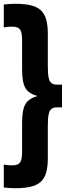

<svg xmlns="http://www.w3.org/2000/svg" viewBox="-42 -867 386 1016"><path d="M0 0ZM157 -359Q110 -346 92.5 -316Q75 -286 75 -219V-65Q75 -22 64 -7Q53 8 24 8Q-2 8 -22 4V125Q7 129 39 129Q102 129 139 115.5Q176 102 193.5 68.5Q211 35 211 -25V-199Q211 -241 215.5 -262Q220 -283 230.5 -291Q241 -299 261 -299H286V-419H261Q241 -419 230.5 -427Q220 -435 215.5 -456Q211 -477 211 -519V-693Q211 -753 193.5 -786.5Q176 -820 139 -833.5Q102 -847 39 -847Q7 -847 -22 -843V-722Q-2 -726 24 -726Q53 -726 64 -711Q75 -696 75 -653V-499Q75 -431 92.5 -401Q110 -371 157 -359Z"/></svg>

Font: Biryani
Style: Bold
Weight: 700
Designer: Dan Reynolds and Mathieu Reguer
Foundry: Dan Reynolds and Mathieu Reguer
Version: Version 1.004; ttfautohint (v1.1) -l 5 -r 5 -G 72 -x 0 -D la